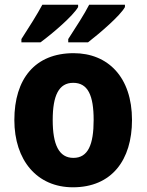

<svg xmlns="http://www.w3.org/2000/svg" viewBox="-20 -786 623 816"><path d="M511 -756V-766H359C340 -728 301 -668 270 -620V-606H354C402 -643 492 -720 511 -756ZM312 -756V-766H160C140 -728 102 -668 71 -620V-606H152C204 -644 291 -719 312 -756ZM541 -276C541 -458 439 -560 293 -560C129 -560 41 -451 41 -276C41 -105 137 10 290 10C455 10 541 -106 541 -276ZM204 -276C204 -380 230 -434 291 -434C354 -434 378 -380 378 -276C378 -171 354 -115 292 -115C230 -115 204 -172 204 -276Z"/></svg>

Font: Noto Sans Thai Looped SemiCondensed ExtraBold
Style: Regular
Weight: 800
Width: 4
Designer: Sasikarn Vongin, Ben Mitchell
Foundry: The Fontpad Ltd
Version: Version 1.001